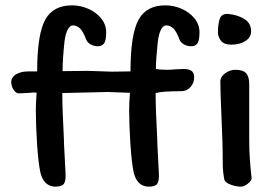

<svg xmlns="http://www.w3.org/2000/svg" viewBox="-20 -694 1024 718"><path d="M213 -346Q213 -286 219 -174Q219 -157 221 -125L225 -48Q227 -19 219.5 -7.5Q212 4 188 4Q144 4 131 -49Q123 -87 118.5 -157.5Q114 -228 114 -282Q114 -310 117 -347Q115 -348 106 -348Q97 -348 93 -347Q63 -345 49 -345Q40 -345 31 -358Q22 -371 22 -388Q22 -398 29 -406.5Q36 -415 46 -419Q61 -427 89 -427H119Q119 -567 150 -622Q180 -674 249 -674Q281 -674 310.5 -661Q340 -648 358.5 -625Q377 -602 377 -573Q377 -542 369 -531.5Q361 -521 346 -521Q332 -521 319 -528Q306 -535 301 -549Q291 -576 279.5 -587.5Q268 -599 252 -599Q242 -599 233.5 -584Q225 -569 221 -537Q214 -471 214 -428L309 -429L398 -426L468 -427Q468 -567 499 -622Q529 -674 598 -674Q630 -674 659.5 -661Q689 -648 707.5 -625Q726 -602 726 -573Q726 -542 718 -531.5Q710 -521 695 -521Q681 -521 668 -528Q655 -535 650 -549Q640 -576 628.5 -587.5Q617 -599 601 -599Q591 -599 582.5 -584Q574 -569 570 -537Q563 -471 563 -436Q578 -433 605 -433Q619 -433 641 -435L668 -436Q686 -436 696 -429Q706 -422 706 -406Q706 -383 692 -368Q678 -353 659 -353Q587 -353 562 -346Q562 -286 568 -174Q568 -157 570 -125L574 -48Q576 -19 568.5 -7.5Q561 4 537 4Q493 4 480 -49Q472 -87 467.5 -157.5Q463 -228 463 -282Q463 -310 466 -347L382 -350ZM919 -577Q919 -554 897.5 -540.5Q876 -527 846 -527Q817 -527 806 -542Q795 -557 795 -573Q795 -603 801.5 -623Q808 -643 832 -642Q867 -639 893 -623.5Q919 -608 919 -577ZM912 -199V-170Q912 -131 914.5 -96.5Q917 -62 921 -27Q920 -17 906 -6.5Q892 4 881 4Q862 4 842.5 -3.5Q823 -11 819 -22Q813 -54 813 -79Q813 -161 808 -263Q804 -353 804 -389Q804 -407 822 -420Q840 -433 860 -433Q889 -433 900.5 -420Q912 -407 912 -379Z"/></svg>

Font: Itim
Style: Regular
Weight: 400
Designer: Suppakit Chalermlarp
Version: Version 1.002g